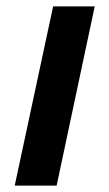

<svg xmlns="http://www.w3.org/2000/svg" viewBox="-20 -580 342 600"><path d="M26 0 146 -560H276L157 0Z"/></svg>

Font: Noto Serif Tamil SemiCondensed SemiBold
Style: Italic
Weight: 600
Width: 4
Italic angle: -12°
Designer: Indian Type Foundry, Tom Grace, and the Monotype Design Team
Foundry: Monotype Imaging Inc.
Version: Version 2.003; ttfautohint (v1.8.4.7-5d5b)